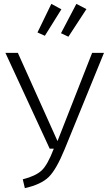

<svg xmlns="http://www.w3.org/2000/svg" viewBox="-20 -957 559 988"><path d="M515.1 -685.1 313 -189.9Q270 -85 231 -46.4Q191.9 -7.8 107.9 11.2L97.2 -34.2Q164.1 -51.3 194.6 -80.1Q225.1 -108.9 256.8 -191.9H235.8L7.8 -685.1H71.8L275.9 -231L454.1 -685.1ZM424.8 -910.2 332 -768.1 293.9 -786.1 373 -937ZM295.9 -909.2 210.9 -772.9 172.9 -790 244.1 -937Z"/></svg>

Font: FiraSans-Light
Style: Regular
Weight: 300
Designer: Carrois Corporate & Edenspiekermann AG
Foundry: Carrois Corporate GbR & Edenspiekermann AG
Version: Version 3.106;PS 003.106;hotconv 1.0.70;makeotf.lib2.5.58329